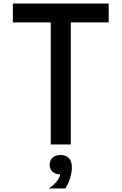

<svg xmlns="http://www.w3.org/2000/svg" viewBox="-20 -820 690 1090"><path d="M268 0V-693H53V-800H597V-693H382V0ZM323 170Q295 170 278.5 155Q262 140 262 115Q262 90 278.5 75Q295 60 323 60Q351 60 367.5 75Q384 90 384 115Q384 140 367.5 155Q351 170 323 170ZM257 250Q290 228 306.5 204Q323 180 323 162V60Q355 60 371.5 78Q388 96 388 130Q388 158 378.5 190Q369 222 351 250Z"/></svg>

Font: Martian Mono SemiCondensed
Style: Regular
Weight: 400
Width: 4
Designer: Roman Shamin
Foundry: Evil Martians
Version: Version 1.000